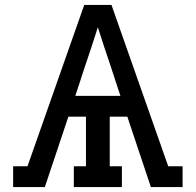

<svg xmlns="http://www.w3.org/2000/svg" viewBox="-20 -755 790 775"><path d="M33 0V-84H91L320 -735H430L659 -84H717V0H589L494 -284H423V-84H472V0H278V-84H327V-284H256L161 0ZM284 -368H466L426 -490Q413 -529 400 -567.5Q387 -606 375 -645Q363 -606 350 -567.5Q337 -529 324 -490Z"/></svg>

Font: Iosevka Etoile Medium
Style: Regular
Weight: 500
Designer: Belleve Invis
Foundry: Belleve Invis
Version: Version 22.1.2; ttfautohint (v1.8.4)